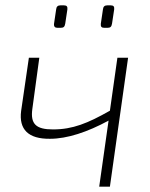

<svg xmlns="http://www.w3.org/2000/svg" viewBox="-20 -698 561 718"><path d="M195 -594H207C218 -594 222 -598 224 -610L232 -663C233 -673 230 -678 219 -678H206C196 -678 191 -673 190 -663L182 -609C181 -598 186 -594 195 -594ZM370 -594H382C393 -594 397 -598 399 -610L407 -663C408 -673 405 -678 394 -678H381C371 -678 366 -673 365 -663L357 -609C356 -598 360 -594 370 -594ZM419 -482 391 -284C308 -237 252 -214 178 -214C115 -214 93 -234 101 -291L127 -482H88L59 -283C50 -214 86 -178 167 -179C231 -179 307 -204 386 -247L351 0H391L459 -482Z"/></svg>

Font: Exo 2 Extra Light
Style: Italic
Weight: 250
Italic angle: -8°
Designer: Natanael Gama
Version: Version 1.001;PS 001.001;hotconv 1.0.88;makeotf.lib2.5.64775